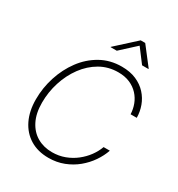

<svg xmlns="http://www.w3.org/2000/svg" viewBox="-218 -1087 1151 1239"><g transform="rotate(30 357.5 -467.5)"><path d="M328.6 9.8Q249 9.8 191.2 -25.6Q133.3 -61 101.8 -125.7Q70.3 -190.4 70.3 -277.8Q70.3 -363.3 96.7 -445.1Q123 -526.9 171.9 -592.8Q220.7 -658.7 290.3 -698Q359.9 -737.3 446.3 -737.3Q508.3 -737.3 554.4 -717.3Q600.6 -697.3 631.6 -663.1Q662.6 -628.9 678 -586.4Q693.4 -543.9 693.8 -499H647.9Q646.5 -536.6 633.3 -571.5Q620.1 -606.4 594.7 -634Q569.3 -661.6 532 -678Q494.6 -694.3 444.8 -694.3Q371.1 -694.3 310.5 -659.4Q250 -624.5 206.3 -565.2Q162.6 -505.9 138.9 -431.6Q115.2 -357.4 115.2 -278.8Q115.2 -199.2 143.1 -144.3Q170.9 -89.4 219.5 -61.3Q268.1 -33.2 330.1 -33.2Q380.4 -33.2 424.1 -49.6Q467.8 -65.9 503.2 -93.8Q538.6 -121.6 564 -156.2Q589.4 -190.9 603 -228.5H649.4Q634.3 -184.1 605.2 -141.6Q576.2 -99.1 534.9 -64.9Q493.7 -30.8 441.4 -10.5Q389.2 9.8 328.6 9.8ZM365.7 -809.6H319.3L319.8 -812L465.8 -944.8H499.5L602.1 -812L601.1 -809.6H554.2L477.1 -911.6Z"/></g></svg>

Font: Inter 18pt ExtraLight
Style: Italic
Weight: 250
Italic angle: -9.3988°
Designer: Rasmus Andersson
Foundry: rsms
Version: Version 4.001;git-66647c0bb